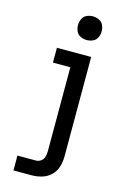

<svg xmlns="http://www.w3.org/2000/svg" viewBox="-141 -819 715 1088"><g transform="rotate(15 216.0 -275.0)"><path d="M54 205H161Q191 205 221 196Q251 187 273.5 165Q296 143 304.5 113Q313 83 313 52V-530H112V-443H214V52Q214 68 209 84Q204 100 190.5 109Q177 118 161 118H54ZM263 -616Q282 -616 299.5 -624Q317 -632 325 -649Q333 -666 333 -685Q333 -704 325 -721.5Q317 -739 299.5 -747Q282 -755 263 -755Q244 -755 227 -747Q210 -739 202 -721.5Q194 -704 194 -685Q194 -666 202 -649Q210 -632 227 -624Q244 -616 263 -616Z"/></g></svg>

Font: Iosevka Sparkle Medium
Style: Regular
Weight: 500
Designer: Belleve Invis
Foundry: Belleve Invis
Version: Version 4.5.0; ttfautohint (v1.8.3)